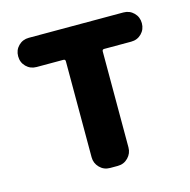

<svg xmlns="http://www.w3.org/2000/svg" viewBox="-88 -646 723 732"><g transform="rotate(-15 274.0 -280.0)"><path d="M258.8 0Q234.4 0 217.8 -17.1Q201.2 -34.2 201.2 -57.6V-436.5Q201.2 -444.3 193.4 -444.3H87.9Q63.5 -444.3 46.9 -460.9Q30.3 -477.5 30.3 -502Q30.3 -526.4 46.9 -543Q63.5 -559.6 87.9 -559.6H460.9Q485.4 -559.6 502 -543Q518.6 -526.4 518.6 -502Q518.6 -477.5 502 -460.9Q485.4 -444.3 460.9 -444.3H354.5Q346.7 -444.3 346.7 -436.5V-57.6Q346.7 -34.2 330.1 -17.1Q313.5 0 289.1 0Z"/></g></svg>

Font: Gen Jyuu Gothic P Bold
Style: Bold
Weight: 700
Designer: [Source Han Sans]
Ryoko NISHIZUKA  (kana & ideographs); Paul D. Hunt (Latin, Greek & Cyrillic); Wenlong ZHANG  (bopomofo
Version: Version 1.002.20150607